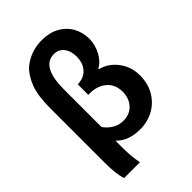

<svg xmlns="http://www.w3.org/2000/svg" viewBox="-274 -868 1177 1177"><g transform="rotate(-45 314.5 -279.5)"><path d="M205 47Q205 97 208 130.5Q211 164 218 198H81Q63 152 63 44V-422Q63 -531 86 -593Q109 -655 148 -694Q222 -757 322 -757Q386 -757 434 -731Q482 -705 508 -659Q534 -613 534 -556Q534 -505 508.5 -457Q483 -409 443 -388V-383Q483 -374 517.5 -346Q552 -318 573.5 -275Q595 -232 595 -178Q595 -108 563.5 -54.5Q532 -1 479 28Q426 57 364 57Q261 57 207 0H205ZM204 -121Q225 -91 256.5 -72Q288 -53 326 -53Q383 -53 416 -90Q449 -127 449 -182Q449 -243 410.5 -278.5Q372 -314 311 -318H286V-409Q298 -409 305 -411Q351 -417 376.5 -451Q402 -485 402 -533Q402 -583 378 -613.5Q354 -644 314 -644Q204 -644 204 -446Z"/></g></svg>

Font: LINE Seed Sans KR Bold
Style: Regular
Weight: 700
Designer: LINE BX Design & Sandoll Inc & Dalton Maag Ltd
Foundry: Sandoll Inc.
Version: Version 1.000